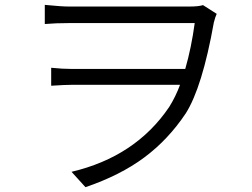

<svg xmlns="http://www.w3.org/2000/svg" viewBox="-20 -734 1040 793"><path d="M818.4 -712.9 875 -676.8Q869.1 -664.1 863.3 -641.6Q815.4 -373 747.1 -265.6Q674.8 -157.2 575.7 -83.5Q476.6 -9.8 333 39.1L275.4 -24.4Q540 -86.9 678.7 -292Q706.1 -335.9 723.6 -383.8H281.2Q250 -383.8 191.4 -379.9V-454.1Q237.3 -449.2 279.3 -449.2H745.1Q770.5 -537.1 784.2 -638.7H265.6Q210 -638.7 165 -634.8V-713.9Q233.4 -707 265.6 -707H761.7Q800.8 -707 818.4 -712.9Z"/></svg>

Font: Gen Shin Gothic Monospace Normal
Style: Regular
Weight: 350
Designer: [Source Han Sans]
Ryoko NISHIZUKA  (kana & ideographs); Paul D. Hunt (Latin, Greek & Cyrillic); Wenlong ZHANG  (bopomofo
Version: Version 1.002.20150607